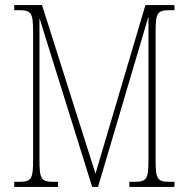

<svg xmlns="http://www.w3.org/2000/svg" viewBox="-20 -734 741 754"><path d="M36 0H208V-20H191C141 -20 135 -31 135 -108V-663L342 0H365L563 -669V-108C563 -31 557 -20 507 -20H488V0H665V-20H647C597 -20 591 -31 591 -108V-606C591 -683 597 -694 647 -694H665V-714H551L355 -52L145 -714H36V-694H54C104 -694 110 -683 110 -606V-108C110 -31 104 -20 54 -20H36Z"/></svg>

Font: Noto Serif Devanagari ExtraCondensed Thin
Style: Regular
Weight: 100
Width: 2
Designer: Universal Thirst, Indian Type Foundry and the Monotype Design Team
Foundry: Monotype Imaging Inc.
Version: Version 2.004